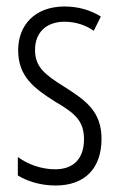

<svg xmlns="http://www.w3.org/2000/svg" viewBox="-20 -562 366 592"><path d="M293 -134C293 -218 245 -252 179 -294C116 -333 88 -357 88 -408C88 -463 124 -495 179 -495C212 -495 244 -485 269 -467L291 -511C259 -531 221 -542 179 -542C88 -542 36 -485 36 -407C36 -327 84 -290 151 -248C211 -213 239 -189 239 -133C239 -74 208 -40 150 -40C107 -40 64 -56 35 -78V-21C61 -5 102 10 151 10C243 10 293 -44 293 -134Z"/></svg>

Font: Noto Sans Arabic ExtCond Light
Style: Regular
Weight: 300
Width: 2
Designer: Monotype Design Team, Nadine Chahine, Nizar Qandah and Khaled Hosny
Foundry: Monotype Imaging Inc.
Version: Version 2.012